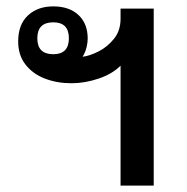

<svg xmlns="http://www.w3.org/2000/svg" viewBox="-20 -582 585 602"><path d="M358 0V-376Q332 -350 289 -335.5Q246 -321 204 -321Q159 -321 121 -335.5Q83 -350 60 -379.5Q37 -409 37 -452Q37 -505 67.5 -533.5Q98 -562 147 -562Q197 -562 226 -535Q255 -508 255 -461Q255 -449 251.5 -434Q248 -419 239 -404Q262 -407 289.5 -421Q317 -435 337.5 -460.5Q358 -486 358 -523V-555H462V0ZM147 -412Q196 -412 196 -462Q196 -512 147 -512Q97 -512 97 -462Q97 -412 147 -412Z"/></svg>

Font: Noto Sans Thai Looped Medium
Style: Regular
Weight: 500
Designer: Sasikarn Vongin, Ben Mitchell
Foundry: The Fontpad Ltd
Version: Version 1.001; ttfautohint (v1.8.4.7-5d5b)